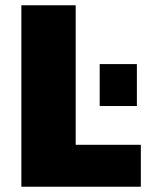

<svg xmlns="http://www.w3.org/2000/svg" viewBox="-20 -708 575 728"><path d="M61 0V-688H267V-159H514V0ZM358 -306V-465H499V-306Z"/></svg>

Font: Saira ExtraBold
Style: Regular
Weight: 800
Designer: Hector Gatti with collaboration of the Omnibus-Type team
Foundry: Omnibus-Type
Version: Version 1.100; ttfautohint (v1.8.3)